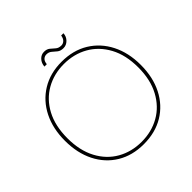

<svg xmlns="http://www.w3.org/2000/svg" viewBox="-215 -1007 1193 1193"><g transform="rotate(-45 381.0 -410.5)"><path d="M380 12Q280 12 205 -33.5Q130 -79 89 -160.5Q48 -242 48 -350Q48 -457 89 -538.5Q130 -620 205 -666Q280 -712 380 -712Q482 -712 557 -666Q632 -620 673.5 -538.5Q715 -457 715 -350Q715 -242 673.5 -160.5Q632 -79 557 -33.5Q482 12 380 12ZM381 -8Q469 -8 539.5 -48Q610 -88 651.5 -165Q693 -242 693 -350Q693 -459 651.5 -535.5Q610 -612 539.5 -652Q469 -692 381 -692Q293 -692 222.5 -652Q152 -612 111 -535.5Q70 -459 70 -350Q70 -242 111 -165Q152 -88 222.5 -48Q293 -8 381 -8ZM449 -763Q424 -763 409 -775Q394 -787 380.5 -799Q367 -811 346 -811Q330 -811 318.5 -800Q307 -789 305 -766H284Q286 -795 304 -814Q322 -833 347 -833Q371 -833 385.5 -821Q400 -809 414 -796.5Q428 -784 451 -784Q467 -784 479 -795.5Q491 -807 494 -829H514Q513 -802 494 -782.5Q475 -763 449 -763Z"/></g></svg>

Font: DM Sans 18pt Thin
Style: Regular
Weight: 250
Designer: Colophon Foundry, Jonny Pinhorn
Foundry: Colophon Foundry
Version: Version 4.004;gftools[0.9.30]